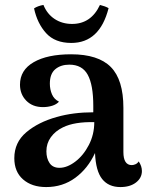

<svg xmlns="http://www.w3.org/2000/svg" viewBox="-20 -748 602 778"><path d="M555 -55Q555 -27 531 -8.5Q507 10 468 10Q420 10 394 -22.5Q368 -55 365 -128Q336 -65 285 -27.5Q234 10 167 10Q109 10 73.5 -21Q38 -52 38 -107Q38 -171 86.5 -212Q135 -253 210 -274Q277 -293 358 -293V-319Q358 -404 335.5 -445Q313 -486 261 -486Q226 -486 204 -467.5Q182 -449 182 -409Q182 -386 190.5 -366Q199 -346 219 -336Q209 -325 191.5 -319.5Q174 -314 154 -314Q112 -314 86.5 -340Q61 -366 61 -405Q61 -464 116.5 -496Q172 -528 268 -528Q378 -528 429 -476.5Q480 -425 480 -311V-132Q480 -79 514 -79Q521 -79 529 -82.5Q537 -86 542 -94Q555 -75 555 -55ZM362 -253Q282 -255 235 -232Q204 -217 186 -192Q168 -167 168 -135Q168 -106 181 -87Q194 -68 221 -68Q252 -68 285 -93Q318 -118 340 -160.5Q362 -203 362 -253ZM385 -728Q406 -723 420 -715Q384 -574 269 -574Q203 -574 167 -613.5Q131 -653 118 -714Q133 -724 156 -728Q171 -691 201.5 -671Q232 -651 272 -651Q349 -651 385 -728Z"/></svg>

Font: Arima Madurai ExtraBold
Style: Regular
Weight: 800
Designer: Joana Correia and Natanael Gama
Foundry: NDISCOVER
Version: Version 1.020